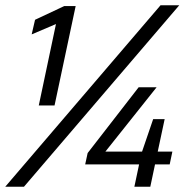

<svg xmlns="http://www.w3.org/2000/svg" viewBox="-34 -708 723 728"><path d="M113 -308 178.2 -616.8 86.1 -577.6 98.9 -633 209.8 -685.1H252.9L172.8 -308ZM-14.1 0 574.7 -688H645.7L56.9 0ZM475.5 0 493.4 -84.6H289L298.3 -127.7L491.7 -377.1H559.8L365.7 -133.3H504.7L546.7 -256.2H590.3L564.1 -133.3H619.6L609.4 -84.6H553.8L535.9 0Z"/></svg>

Font: Saira Thin
Style: Italic
Weight: 100
Italic angle: -12°
Designer: Hector Gatti with collaboration of the Omnibus-Type team
Foundry: Omnibus-Type
Version: Version 1.101